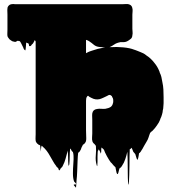

<svg xmlns="http://www.w3.org/2000/svg" viewBox="-20 -721 862 953"><path d="M786 -313Q790 -295 791 -276.5Q792 -258 792 -238V-209Q792 -205 791.5 -201.5Q791 -198 791 -195Q791 -191 790.5 -188Q790 -185 790 -182Q790 -179 788 -173Q788 -171 787.5 -168.5Q787 -166 787 -164Q786 -158 784 -152Q782 -146 780 -140L777 -134Q776 -131 775 -128Q774 -125 773 -123Q768 -111 763 -105Q761 -101 758.5 -98Q756 -95 754 -92L748 -84L746 -82L738 -73Q738 -73 736 -71Q733 -69 730 -66.5Q727 -64 725 -61Q723 -57 721.5 -51.5Q720 -46 718 -41Q718 -40 717.5 -39.5Q717 -39 717 -38Q714 -28 707 -17Q703 -9 697 0Q693 6 690 12.5Q687 19 683 24Q682 26 681 27.5Q680 29 679 31L674 37Q672 38 670 40Q669 45 668.5 51Q668 57 666 63Q665 65 664.5 68Q664 71 662 72Q661 72 660 69Q659 66 658 65Q656 60 654 52Q653 50 652.5 47Q652 44 650 42Q646 38 644 35Q644 35 642 33Q640 29 638.5 24.5Q637 20 635 16Q635 16 633 12Q633 13 632.5 13Q632 13 632 14Q631 15 630 15.5Q629 16 628 18Q627 19 625.5 19Q624 19 624 21Q623 32 623 54Q623 76 622.5 101Q622 126 621.5 148Q621 170 620 181Q620 184 618.5 191Q617 198 616 194Q615 183 614.5 160.5Q614 138 614 112.5Q614 87 613.5 65Q613 43 612 32Q608 50 602 68.5Q596 87 585 103Q581 110 577 112Q575 114 573 115Q572 118 571 122Q570 126 569 130Q568 133 567.5 136Q567 139 565 142Q564 143 562.5 143Q561 143 561 142Q558 137 556 124.5Q554 112 553 109Q549 106 546 102.5Q543 99 541 97Q538 94 537 92Q535 90 533.5 88Q532 86 530 85L521 72Q515 63 510.5 54Q506 45 501 35Q501 34 498 27Q495 20 493 19Q493 19 489 15.5Q485 12 484 11Q482 18 482.5 25.5Q483 33 481 40Q480 42 479 38Q478 34 477 32L470 20Q470 21 469.5 21.5Q469 22 469 23Q468 25 466.5 27.5Q465 30 465 32Q464 41 464 55Q464 69 464 82Q464 95 463 101Q462 107 460 99Q453 76 455.5 50.5Q458 25 456 3Q455 1 453 -1Q451 -3 449 -6Q444 -9 440 -16Q440 -17 439.5 -17.5Q439 -18 439 -19Q436 -28 437 -38.5Q438 -49 438 -59V-125Q438 -133 437.5 -141.5Q437 -150 438 -158Q441 -177 461 -180Q472 -182 482.5 -181Q493 -180 503 -181Q520 -184 529 -190Q538 -196 541 -210Q542 -212 542 -214.5Q542 -217 542 -226Q541 -228 541 -230Q541 -232 540 -234L537 -239Q536 -243 534.5 -244.5Q533 -246 531 -247Q530 -248 529.5 -248Q529 -248 528 -249Q527 -250 525 -250Q522 -250 518 -248.5Q514 -247 512 -245Q503 -241 494 -236.5Q485 -232 475 -229Q454 -224 434 -235Q425 -239 423.5 -240.5Q422 -242 417 -246Q415 -245 413 -243Q408 -236 408 -232Q407 -228 407 -221V-75Q407 -66 407.5 -56.5Q408 -47 408 -38Q408 -34 408 -30Q408 -26 407 -22Q407 -21 406.5 -20.5Q406 -20 406 -18Q406 -18 406 -17.5Q406 -17 405 -17Q404 -13 400 -9Q397 -5 392 -3Q390 -1 390 1Q390 2 389.5 2Q389 2 389 3Q388 4 388 5Q388 6 387 7Q387 8 386 8L380 24Q379 24 379 24.5Q379 25 379 25Q378 26 378 26.5Q378 27 377 28Q376 31 373 33.5Q370 36 370 36Q369 36 369 36.5Q369 37 368 37Q366 52 365 78.5Q364 105 363 131.5Q362 158 360 173Q360 179 359 190Q358 201 357.5 208Q357 215 356 209Q345 198 346 196Q347 194 352 194.5Q357 195 358 193Q359 191 348 180Q342 165 342 140.5Q342 116 344 91.5Q346 67 345 52Q345 47 344 42.5Q343 38 342 34Q340 32 337.5 29.5Q335 27 336 28Q336 27 335.5 27Q335 27 335 26Q334 24 332 20Q331 19 331 18.5Q331 18 330 17Q328 17 328 18Q326 37 326 56Q326 75 324 95Q324 96 322 99.5Q320 103 320 102Q318 82 318 63.5Q318 45 316 26Q316 27 315.5 28Q315 29 315 31Q310 49 305.5 66.5Q301 84 292 101Q291 104 289 107Q287 110 284 112L281 115Q280 116 279 119Q278 122 276 124Q275 125 272 123Q271 121 270.5 118Q270 115 268 113Q265 111 262 107.5Q259 104 259 104V103Q250 92 243 79Q236 66 228 53Q221 40 212 28Q203 16 191 6Q191 5 189.5 4Q188 3 189 4L187 2Q184 8 184 15Q181 37 181.5 29.5Q182 22 179 0L171 -3Q170 -5 168.5 -6Q167 -7 165 -8Q158 -15 157 -23Q156 -31 156.5 -39.5Q157 -48 157 -55V-515L153 -522Q152 -522 152 -521Q152 -520 151 -519Q151 -517 149 -515Q148 -514 148 -513Q148 -512 147 -511Q146 -508 143.5 -505Q141 -502 138 -500Q135 -497 134.5 -495Q134 -493 129 -492Q124 -491 124 -495.5Q124 -500 122 -504Q122 -505 118.5 -506.5Q115 -508 114 -508Q113 -509 112 -509Q111 -509 110 -510Q109 -500 108.5 -490Q108 -480 106 -471Q106 -471 102 -473Q97 -478 95 -486Q91 -493 87.5 -501Q84 -509 79 -516Q79 -517 75 -517Q71 -517 71 -517.5Q71 -518 71 -519Q67 -519 63.5 -516.5Q60 -514 56 -513Q52 -513 51 -514Q43 -514 35 -520Q26 -525 21 -534Q19 -536 17 -542Q16 -550 16.5 -558.5Q17 -567 17 -574V-649Q17 -656 16.5 -664Q16 -672 17 -679Q17 -685 20 -689Q21 -691 24 -694Q29 -699 36 -700Q46 -702 56 -700H586Q595 -700 605.5 -701Q616 -702 624 -698Q635 -693 637 -680Q639 -673 638 -664Q637 -655 637 -648V-578Q637 -571 638 -562.5Q639 -554 637 -546Q637 -542 635 -536Q632 -529 625 -525Q622 -522 618 -520Q614 -518 611 -516Q601 -511 589 -512Q577 -513 566 -509Q555 -506 546 -499.5Q537 -493 526 -488Q525 -488 524.5 -487.5Q524 -487 523 -487H533Q556 -489 590.5 -486Q625 -483 647 -474Q649 -473 650.5 -473Q652 -473 653 -472L661 -469L676 -463Q684 -460 691 -456.5Q698 -453 704 -448Q704 -448 704.5 -448Q705 -448 705 -447Q729 -432 747 -408Q762 -390 771 -367Q773 -363 773 -360Q778 -351 781 -339Q784 -327 786 -313ZM407 -523V-457Q408 -458 409 -458Q410 -458 411 -459Q415 -461 418.5 -463Q422 -465 426 -466Q429 -467 432 -468Q435 -469 438 -470Q452 -475 465.5 -478.5Q479 -482 492 -484Q494 -484 496.5 -484.5Q499 -485 502 -485Q500 -485 497.5 -485.5Q495 -486 493 -486Q488 -487 482.5 -487Q477 -487 472 -488Q456 -490 445.5 -499Q435 -508 423 -516Q420 -518 417 -519.5Q414 -521 411 -522Q412 -522 409.5 -522.5Q407 -523 407 -523Z"/></svg>

Font: Rubik Wet Paint
Style: Regular
Weight: 400
Designer: Hubert and Fischer, NaN
Foundry: Hubert and Fischer, NaN
Version: Version 2.200